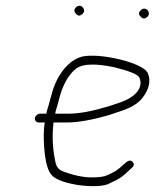

<svg xmlns="http://www.w3.org/2000/svg" viewBox="-20 -653 531 657"><path d="M462.6 -619C454.4 -611.7 453.5 -604.7 459.8 -598C465.7 -590.9 471.8 -585.1 483.2 -594.5C500.1 -608.5 478.9 -633.7 462.6 -619ZM238.3 -608C244.1 -601.1 250.3 -595 261.2 -604.5C269.4 -611.5 270.1 -619.2 263.4 -627.5C250.5 -643.6 225.2 -621.9 238.3 -608ZM168.8 -264C171.1 -278.2 175.7 -287.8 181.1 -310C194 -361.9 214.1 -398.2 241.4 -419C263.6 -434.9 306.8 -436.3 370.1 -423.1C424 -409.9 452.5 -397.9 457.3 -387C464.1 -369.9 461.2 -353.5 448.5 -337.8C435.8 -322.1 412.9 -309 379.8 -298.5C372.5 -296.2 362.2 -292.7 347.4 -288C294.1 -272 249.5 -264 214.8 -264ZM99.4 -249C98.2 -241.1 104.1 -234 112.1 -234H133.1C129.2 -209.6 128.6 -180.6 131.3 -147C135 -100.6 143 -70.1 155.5 -55.3C167.9 -40.5 194.7 -29.1 240.3 -21C269 -15.9 326.7 -11.8 351.7 -24C388 -41.7 393.2 -42 430.4 -78C438.8 -84.7 440 -91.5 434.1 -98.5C428.3 -105.5 420.5 -105 410.9 -97C395.2 -83.9 384.8 -71.9 367.6 -63.5C345.2 -52.6 339.3 -46 293.5 -46C263.9 -46 230 -53.3 192 -67.9C181.9 -72.6 175.1 -80.3 171.4 -91C160.3 -137.1 157.5 -184.7 163.1 -234H210.1C247.4 -234 296.4 -242.7 355.2 -260C368.6 -264.7 382.7 -269.4 397.5 -274.3C429.8 -285 453.1 -299.6 467.4 -318C490.1 -347.3 496.5 -375 486.6 -401C480.9 -416.1 455.8 -430.4 411.4 -444C357.1 -459.2 309.3 -465 273.5 -461.5C256.4 -459.8 240.8 -453.3 225 -442C192 -416.1 168.9 -378 155.8 -327.4C149.1 -301.8 143.9 -283.3 140.1 -272L138.8 -264H116.8C108.9 -264 100.7 -256.9 99.4 -249Z"/></svg>

Font: MewTooHand
Style: WideIta
Weight: 400
Designer: Mew Too, Robert Jablonski
Version: Version 0.77